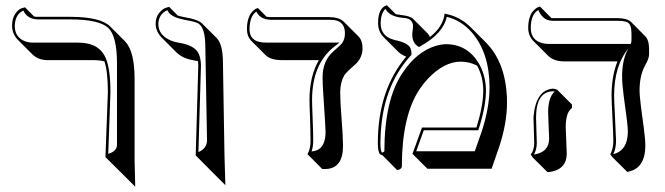

<svg xmlns="http://www.w3.org/2000/svg" viewBox="-20 -585 2529 730"><path d="M380.9 12.2 390.1 -233.9Q390.1 -313.5 377 -351.6Q358.4 -356.4 334.5 -356.4H159.7Q125 -356.9 103.5 -377.9L46.9 -434.6Q26.4 -456.1 25.9 -486.8Q25.9 -514.6 37.8 -532.2Q49.8 -549.8 62.5 -553.7L75.2 -557.1L109.4 -522.5Q116.7 -521 124 -521H250Q362.3 -520.5 398.9 -484.4L455.6 -427.7Q491.2 -390.6 491.7 -287.6V23.4Q491.7 23.4 494.1 125L437.5 68.4ZM391.6 0Q423.8 -9.8 424.8 -33.2V-344.2Q424.8 -447.3 391.6 -479Q356.9 -510.7 250 -511.2H124Q83.5 -512.2 68.8 -544.9Q37.1 -529.8 36.1 -486.8Q36.1 -443.4 74.7 -428.2Q88.4 -423.3 103 -422.9H277.8Q357.9 -422.9 382.8 -362.3Q399.9 -319.8 399.9 -233.9Z M724.1 5.9 733.9 -335.9Q733.9 -345.2 732.9 -352.5Q723.6 -354.5 712.4 -356.4Q673.8 -363.3 650.4 -386.2L593.8 -442.9Q572.3 -465.8 571.8 -494.1Q571.8 -519 584.7 -535.2Q597.7 -551.3 610.4 -555.2L623 -559.1L655.8 -525.9Q666 -522.5 685.1 -519Q733.4 -510.7 748 -496.1L804.7 -439.5Q827.1 -415.5 827.6 -349.6L833.5 5.4L836.9 119.1L780.3 62.5ZM734.4 -6.8Q766.1 -20 767.1 -50.8L760.7 -405.8Q760.7 -479 734.4 -495.6Q721.7 -502.9 683.1 -509.3Q634.8 -518.6 621.1 -538.1Q618.2 -542.5 616.2 -546.4Q583 -530.8 582 -494.1Q582 -451.7 628.9 -431.2Q642.6 -425.3 657.7 -422.9Q720.2 -413.6 735.4 -380.9Q743.7 -362.3 744.1 -335.9Z M1273.4 -234.4Q1273.4 -200.2 1278.8 -132.3Q1284.2 -63.5 1284.2 -28.3Q1283.2 57.1 1216.3 57.6H1205.1L1148.9 1Q1160.6 -18.1 1160.6 -48.8Q1160.6 -82.5 1158.7 -139.2Q1156.7 -185.1 1156.7 -207Q1157.2 -295.9 1192.4 -356.4H1050.3Q1008.8 -356.9 990.2 -375L933.6 -431.6Q918.9 -447.8 918.9 -474.1Q918.9 -495.1 923.3 -510.5Q927.7 -525.9 933.8 -533.9Q939.9 -542 945.8 -546.9Q951.7 -551.8 956.1 -553.2L960.9 -554.2L993.2 -521.5Q1001.5 -520 1009.8 -520H1231.9Q1269.5 -519.5 1286.6 -502.9L1343.3 -446.3Q1358.4 -430.2 1358.4 -401.4Q1358.4 -363.3 1326.7 -336.4Q1296.4 -310.5 1288.6 -297.9Q1273.9 -272 1273.4 -234.4ZM1206.5 -291Q1206.5 -354 1247.6 -389.6Q1276.9 -415.5 1280.8 -420.9Q1291.5 -437 1291.5 -458Q1291.5 -502.9 1250.5 -508.8Q1241.7 -509.8 1231.9 -509.8H1009.8Q969.2 -510.7 954.6 -541Q929.2 -523.4 928.7 -474.1Q928.7 -428.7 977.5 -423.8Q985.4 -423.3 993.7 -422.9H1270.5L1248 -405.3Q1167.5 -340.3 1166.5 -207Q1166.5 -185.1 1168.5 -139.6Q1170.9 -82.5 1170.9 -48.8Q1170.4 -25.9 1164.6 -9.3Q1207.5 -11.7 1215.8 -59.1Q1217.8 -71.3 1217.8 -85Q1217.8 -98.1 1209 -230.5Q1206.5 -265.1 1206.5 -291Z M1670.4 -533.2Q1728 -522.9 1770 -481L1826.7 -424.3Q1899.9 -351.1 1907.2 -219.7Q1907.7 -207 1907.7 -195.3Q1907.7 -116.7 1877.9 -26.4L1849.1 56.6H1605L1548.3 0L1584.5 -100.1H1791.5Q1817.4 -183.1 1817.4 -241.2Q1816.9 -293.9 1793.9 -335.4Q1764.6 -350.6 1731.9 -350.6Q1668.5 -350.6 1606.4 -285.2Q1588.9 -266.1 1575.2 -245.6Q1508.3 -145.5 1507.8 47.4Q1507.8 55.7 1496.1 60.5Q1492.7 61.5 1489.7 61.5L1433.6 4.9Q1428.2 3.9 1424.8 1.5Q1416.5 -8.3 1416.5 -42Q1417 -242.2 1524.4 -369.6Q1506.8 -376.5 1494.6 -387.7L1438 -444.3Q1417.5 -465.8 1417.5 -497.1Q1417.5 -554.2 1449.2 -564.5Q1451.7 -564.9 1451.2 -564.9L1484.9 -531.2Q1493.7 -529.3 1505.4 -527.8Q1538.6 -524.4 1550.3 -513.7L1606.9 -457Q1612.3 -450.7 1614.7 -444.3Q1665 -483.9 1670.4 -533.2ZM1678.7 -521Q1664.6 -456.5 1578.1 -409.2L1573.2 -406.2L1568.4 -409.2Q1547.9 -422.4 1547.4 -453.1Q1547.4 -460.9 1548.8 -469.2Q1550.3 -478.5 1550.3 -484.9Q1550.3 -511.2 1522 -516.1Q1515.1 -517.1 1504.4 -518.1Q1459.5 -523.9 1445.8 -551.3Q1428.2 -535.6 1427.2 -497.1Q1427.2 -447.8 1476.6 -434.1Q1479.5 -433.1 1481.4 -432.6Q1532.2 -422.4 1541 -400.9Q1544.4 -392.1 1544.4 -380.9V-377L1542 -374Q1431.2 -252.9 1426.8 -56.6Q1426.8 -48.8 1426.3 -42Q1426.3 -6.3 1433.6 -4.9Q1438 -5.9 1441.4 -10.3Q1441.9 -206.5 1510.3 -307.6Q1563.5 -388.2 1636.7 -410.6Q1657.2 -416.5 1675.3 -417Q1755.9 -417 1799.8 -345.2Q1827.1 -298.8 1827.6 -241.2Q1827.6 -181.2 1800.8 -97.2L1798.8 -89.8H1591.3L1562.5 -9.8H1785.2L1812 -86.4Q1840.8 -175.3 1841.3 -252Q1841.3 -383.8 1773.4 -462.4Q1732.9 -507.8 1678.7 -521Z M2130.9 -102.5Q2130.9 -93.3 2132.8 -52Q2134.8 -10.7 2134.8 -1.5Q2134.8 54.2 2080.6 66.9Q2071.3 68.8 2061.5 69.3L2004.9 13.2L1998 2Q2010.7 -13.2 2011.2 -41Q2011.2 -49.8 2009.8 -88.4Q2008.3 -128.4 2008.3 -138.2Q2016.1 -241.7 2081.1 -248Q2091.8 -247.6 2098.1 -244.1L2154.8 -187.5V-174.3Q2131.3 -158.7 2130.9 -102.5ZM2411.6 -239.3Q2411.6 -213.4 2427.2 -103.5Q2433.6 -57.1 2433.6 -28.3Q2432.1 57.6 2364.7 68.4L2308.1 12.2L2300.3 2Q2312 -20 2312 -48.8Q2312 -69.8 2308.6 -136.2Q2305.2 -202.1 2305.2 -223.1Q2305.7 -297.4 2327.6 -351.6H2123.5Q2085.4 -352.1 2064 -373L2007.3 -429.7Q1988.3 -449.7 1988.3 -479Q1988.3 -499.5 1992.9 -515.6Q1997.6 -531.7 2004.2 -539.8Q2010.7 -547.9 2017.3 -552.7Q2023.9 -557.6 2028.3 -558.6L2033.2 -560.1L2076.7 -516.1Q2079.6 -515.6 2082 -516.1H2328.1Q2364.7 -515.6 2378.9 -502L2435.1 -445.3Q2447.3 -431.6 2447.8 -401.4V-377.4Q2447.8 -362.8 2432.6 -335.9Q2411.6 -297.9 2411.6 -239.3ZM2378.4 -418Q2381.3 -426.3 2380.9 -434.1V-458Q2380.9 -492.7 2365.2 -500.5Q2352.5 -505.9 2328.1 -505.9H2082Q2045.4 -505.9 2028.3 -543.5Q2027.3 -545.9 2026.9 -546.9Q1999 -531.2 1998 -481Q1998 -479.5 1998 -479Q1998 -431.6 2043.9 -420.4Q2055.2 -418 2066.9 -418ZM2369.1 -400.9Q2315.4 -335 2314.9 -223.1Q2314.9 -202.6 2318.4 -137.7Q2321.8 -70.8 2322.3 -48.8Q2321.8 -20 2312 1Q2366.7 -12.7 2367.2 -85Q2367.2 -109.4 2351.6 -218.3Q2345.2 -266.1 2345.2 -295.9Q2345.7 -359.9 2369.1 -400.9ZM2064 -159.2Q2064.5 -214.4 2087.9 -235.8V-237.3Q2084.5 -237.8 2081.1 -237.8Q2018.6 -235.8 2018.1 -138.2Q2018.1 -128.9 2019.5 -89.6Q2021 -50.3 2021 -41Q2020.5 -16.1 2010.3 2.4Q2067.4 -5.9 2067.9 -58.1Q2067.9 -66.9 2065.9 -106.9Q2064 -148.9 2064 -159.2Z"/></svg>

Font: Linux Biolinum Shadow O
Style: Regular
Weight: 400
Designer: Philipp H. Poll
Foundry: Philipp H. Poll
Version: Version 1.0.4